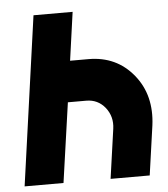

<svg xmlns="http://www.w3.org/2000/svg" viewBox="-51 -746 695 792"><g transform="rotate(-5 296.5 -350.0)"><path d="M537 0 566 -205Q574 -266 561 -318.5Q548 -371 513 -414Q443 -500 327 -500H251L279 -700H117L19 0H180L227 -330H303Q351 -330 381 -293Q411 -255 404 -205L375 0Z"/></g></svg>

Font: Unageo
Style: Black-Italic
Weight: 900
Designer: Richard Sepsi
Foundry: Richard Sepsi
Version: Version 2.000